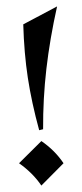

<svg xmlns="http://www.w3.org/2000/svg" viewBox="-20 -557 256 596"><path d="M157.2 -537.1Q134.8 -436.5 124 -343.5Q113.3 -250.5 113.8 -155.8L101.6 -152.8Q78.1 -238.8 66.4 -315.4Q54.7 -392.1 52.2 -481.4ZM108.4 -119.1Q150.4 -90.3 177.2 -50.3L108.4 19Q82 -20 39.1 -50.3Z"/></svg>

Font: Lateef SemiBold
Style: Regular
Weight: 600
Designer: SIL International
Foundry: SIL International
Version: Version 4.200